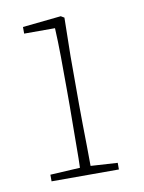

<svg xmlns="http://www.w3.org/2000/svg" viewBox="-62 -524 428 570"><g transform="rotate(-10 151.5 -239.0)"><path d="M48 0V-20L138 -25Q139 -51 139 -84.5Q139 -118 139.5 -151Q140 -184 140 -210V-259Q140 -312 139.5 -360Q139 -408 137 -446H44V-466L160 -478L170 -472L168 -356V-210Q168 -184 168.5 -150.5Q169 -117 169.5 -84Q170 -51 170 -25L251 -20V0Z"/></g></svg>

Font: Source Serif Pro ExtraLight
Style: Regular
Weight: 200
Designer: Frank Grießhammer
Foundry: Adobe Systems Incorporated
Version: Version 3.001;hotconv 1.0.111;makeotfexe 2.5.65597